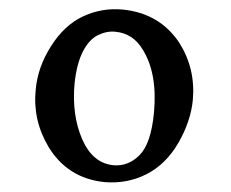

<svg xmlns="http://www.w3.org/2000/svg" viewBox="-20 -729 491 408"><path d="M240.5 -708.7Q319.5 -701 361.5 -637.4Q395.9 -582.1 389.7 -515.9Q385.1 -470.3 358.7 -424.9Q332.3 -379.5 291 -358.7Q249.7 -337.9 201.5 -342.1Q123.6 -350.3 83.1 -416.9Q49.2 -473.8 55.9 -538.5Q60 -586.2 88.5 -631Q116.9 -675.9 156.9 -694.4Q196.9 -712.8 240.5 -708.7ZM225.6 -661.5Q207.7 -663.6 188.7 -654.6Q169.7 -645.6 156.4 -620Q143.1 -594.4 138.5 -552.3Q132.3 -485.1 154.4 -433.8Q176.4 -382.6 220.5 -377.9Q252.3 -374.9 276.7 -399.5Q301 -424.1 307.2 -489.7Q314.9 -572.3 283.6 -623.1Q263.1 -657.9 225.6 -661.5Z"/></svg>

Font: Myanmar Handwriting
Style: Regular
Weight: 400
Designer: Khon Soe Zaw Thu
Foundry: PaOh Unicode khonsoezawthu@gmail.com and @hotmail.com
Version: Version 1.30 November 9, 2016